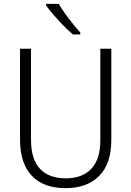

<svg xmlns="http://www.w3.org/2000/svg" viewBox="-20 -967 682 997"><path d="M558 -240Q558 -117 495 -53.5Q432 10 320 10Q206 10 145 -54.5Q84 -119 84 -242V-714H141V-242Q141 -140 187.5 -90.5Q234 -41 322 -41Q407 -41 454 -90.5Q501 -140 501 -238V-714H558ZM285 -947Q298 -924 317.5 -897Q337 -870 358 -844Q379 -818 397 -798V-788H359Q336 -807 309 -834.5Q282 -862 258 -890Q234 -918 219 -939V-947Z"/></svg>

Font: Noto Sans Lao UI SemCond Light
Style: Regular
Weight: 300
Width: 4
Designer: Monotype Design Team
Foundry: Monotype Imaging Inc.
Version: Version 2.000; ttfautohint (v1.8.4.7-5d5b)